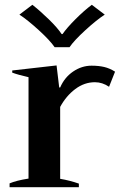

<svg xmlns="http://www.w3.org/2000/svg" viewBox="-20 -781 514 801"><path d="M61 -720 115 -761Q147 -736 183.5 -700.5Q220 -665 237 -639H241Q259 -665 295 -701Q331 -737 363 -761L417 -720Q383 -698 336 -655Q289 -612 270 -584H208Q189 -612 142 -655Q95 -698 61 -720ZM20 -16Q48 -28 99 -36V-459Q55 -469 31 -478V-487L216 -508L227 -416H231Q249 -458 285 -482.5Q321 -507 362 -507Q392 -507 415 -501.5Q438 -496 460 -482L435 -419Q407 -438 376 -438Q332 -438 294 -409.5Q256 -381 231 -335V-35Q272 -28 309 -15V0H20Z"/></svg>

Font: Trirong SemiBold
Style: Regular
Weight: 600
Designer: Katatrad Team
Foundry: CadsonDemak
Version: Version 1.000